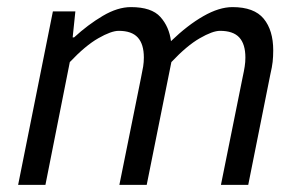

<svg xmlns="http://www.w3.org/2000/svg" viewBox="-20 -518 839 538"><path d="M30.8 0 128.2 -486.1H191.2L183.6 -413.2H187.6Q226.4 -448.9 268 -473.5Q309.6 -498.1 346.9 -498.1Q404.7 -498.1 429.4 -470.5Q454.1 -443 459.1 -402.7Q505.7 -447.6 549.9 -472.8Q594.1 -498.1 631.4 -498.1Q692.2 -498.1 718.9 -465.6Q745.6 -433.1 745.6 -376.9Q745.6 -359.7 744 -344.8Q742.3 -329.9 737.6 -310L675.6 0H599.1L659.6 -300.1Q663.9 -319.8 665.7 -331.9Q667.6 -344 667.6 -356.8Q667.6 -394.2 650.6 -412.9Q633.6 -431.6 596.5 -431.6Q575.8 -431.6 539.7 -410.8Q503.6 -390.1 460.2 -344L391.1 0H314.5L375.1 -300.1Q379.3 -319.8 381.2 -331.9Q383.1 -344 383.1 -356.8Q383.1 -394.2 366.1 -412.9Q349.1 -431.6 312.7 -431.6Q291.7 -431.6 255.4 -410.8Q219.1 -390.1 175.6 -344L107.3 0Z"/></svg>

Font: Source Sans Variable
Style: Italic
Weight: 200
Italic angle: -11°
Designer: Paul D. Hunt
Foundry: Adobe Systems Incorporated
Version: Version 3.006;hotconv 1.0.111;makeotfexe 2.5.65597